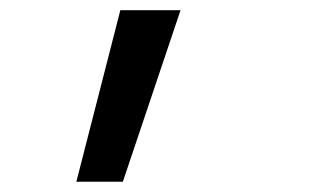

<svg xmlns="http://www.w3.org/2000/svg" viewBox="-20 -144 626 377"><path d="M129.9 212.9 216.3 -124H334.5L221.2 212.9Z"/></svg>

Font: Cascadia Mono NF
Style: Italic
Weight: 400
Italic angle: -10°
Monospace: yes
Designer: Aaron Bell
Foundry: Saja Typeworks
Version: Version 2404.023